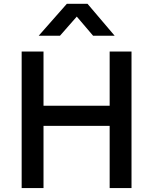

<svg xmlns="http://www.w3.org/2000/svg" viewBox="-20 -964 786 984"><path d="M91 0V-700H203V-422H542V-700H654V0H542V-319H203V0ZM178.5 -781 322.5 -944.5H428.5L567.5 -781H457L373.5 -879L287.5 -781Z"/></svg>

Font: Geologica Cursive
Style: Regular
Weight: 400
Designer: Sindre Bremnes, Frode Helland
Foundry: Monokrom Skriftforlag AS
Version: Version 1.010;gftools[0.9.28]